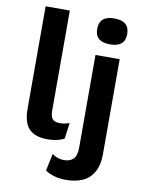

<svg xmlns="http://www.w3.org/2000/svg" viewBox="-100 -787 800 1071"><g transform="rotate(10 300.5 -252.0)"><path d="M207 -719V-154Q207 -119 219 -105Q231 -91 259 -91Q276 -91 287 -93Q298 -95 315 -101L303 -11Q286 -1 260.5 4.5Q235 10 210 10Q137 10 103.5 -25.5Q70 -61 70 -139V-719ZM460 -572Q375 -572 375 -645Q375 -719 460 -719Q545 -719 545 -645Q545 -572 460 -572ZM528 -500V37Q528 102 504.5 141.5Q481 181 441 198Q401 215 350 215Q313 215 283 206.5Q253 198 231 183L252 85Q264 95 281.5 101.5Q299 108 322 108Q353 108 372 89.5Q391 71 391 24V-500Z"/></g></svg>

Font: Work Sans SemiBold
Style: Regular
Weight: 600
Designer: Wei Huang
Foundry: Wei Huang
Version: Version 2.010; ttfautohint (v1.8.3)